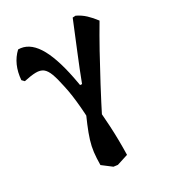

<svg xmlns="http://www.w3.org/2000/svg" viewBox="-172 -567 816 902"><g transform="rotate(-30 235.5 -116.0)"><path d="M200.5 237.4 178.1 234.5 129 197.1Q129.3 158.6 132.8 129.2Q136.4 99.8 145.7 69.5Q155 39.3 171.3 0.4Q187.6 -38.6 214.1 -96L188.9 -11Q187.4 -50.4 184.5 -84.4Q181.6 -118.5 177.4 -148.9Q173.2 -179.4 166.6 -208.4Q157.2 -254.4 147.1 -281.5Q137 -308.5 122.1 -319.8Q107.2 -331 82.4 -330.6Q57.6 -330.2 18.6 -321.6L6.7 -333.9Q9.9 -375.6 24.6 -408.8Q39.3 -442 65.6 -466.6Q122.4 -466.6 161.9 -406Q201.4 -345.4 226.1 -220.4Q238.9 -155.5 246.9 -84.3Q254.9 -13.1 259 62.4Q263.1 137.8 261.1 218ZM237.6 26.7 213.5 -177.7 244.4 -175.4Q270.3 -244 300 -315.6Q329.6 -387.2 362.6 -468.1L378.6 -469Q404.6 -456.6 425.1 -437.5Q445.5 -418.4 464.7 -392.7Q429.7 -333.9 393.9 -269.2Q358.1 -204.5 319.5 -131.7Q280.8 -59 237.6 26.7Z"/></g></svg>

Font: Alegreya
Style: Regular
Weight: 400
Designer: Juan Pablo del Peral
Foundry: Huerta Tipografica
Version: Version 2.009